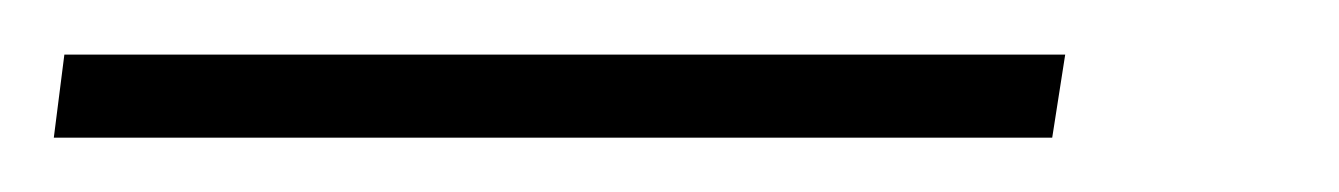

<svg xmlns="http://www.w3.org/2000/svg" viewBox="-37 56 495 71"><path d="M-17.1 106.9 -13.2 76.2H356.9L352.1 106.9Z"/></svg>

Font: Fira Sans Compressed UltraLight
Style: Italic
Weight: 200
Width: 3
Italic angle: -8°
Designer: Carrois Corporate & Edenspiekermann AG
Foundry: Carrois Corporate GbR & Edenspiekermann AG
Version: Version 4.203;PS 004.203;hotconv 1.0.88;makeotf.lib2.5.64775